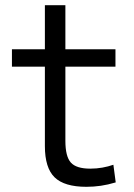

<svg xmlns="http://www.w3.org/2000/svg" viewBox="-20 -710 515 740"><path d="M313 10Q228 10 190.5 -26.5Q153 -63 153 -147V-453H26V-520H153V-690H232V-520H425V-453H232V-167Q232 -107 253 -83.5Q274 -60 328 -60Q352 -60 374.5 -64Q397 -68 417 -75L426 -7Q396 2 368.5 6Q341 10 313 10Z"/></svg>

Font: M PLUS 1
Style: Regular
Weight: 400
Designer: Coji Morishita
Foundry: UNDERFOREST DESIGN
Version: Version 1.001